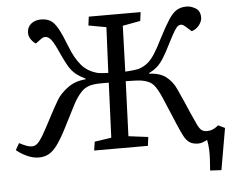

<svg xmlns="http://www.w3.org/2000/svg" viewBox="-57 -776 1218 1004"><g transform="rotate(-5 551.5 -274.0)"><path d="M518 -347Q503 -347 480 -347Q457 -347 443 -345Q401 -341 374.5 -314Q348 -287 326 -243Q289 -169 263 -119.5Q237 -70 215.5 -41.5Q194 -13 171.5 -1Q149 11 120 11Q89 11 57 -4Q25 -19 3 -38L23 -73Q48 -60 62.5 -55Q77 -50 90 -50Q111 -50 129 -73.5Q147 -97 171 -143Q190 -179 207.5 -212Q225 -245 246 -281Q265 -313 304.5 -342Q344 -371 399 -375V-379Q367 -394 346.5 -411.5Q326 -429 311 -455.5Q296 -482 278 -521Q254 -576 239 -595Q224 -614 207 -614Q197 -614 186 -606L156 -584Q143 -592 131.5 -608Q120 -624 120 -643Q120 -672 140.5 -689.5Q161 -707 193 -707Q223 -707 243 -695Q263 -683 281.5 -650Q300 -617 325 -552Q348 -492 380.5 -453.5Q413 -415 468 -402Q474 -401 490.5 -399.5Q507 -398 520 -398L531 -637L438 -654L444 -700H716L710 -654L617 -637L609 -397Q631 -398 651.5 -400.5Q672 -403 677 -404Q706 -413 726 -429Q746 -445 765 -474Q784 -503 808 -552Q841 -616 863 -649.5Q885 -683 906.5 -695.5Q928 -708 957 -708Q981 -708 1005 -693.5Q1029 -679 1029 -644Q1029 -626 1014.5 -606Q1000 -586 974 -577L941 -606Q930 -616 920 -616Q912 -616 904.5 -611Q897 -606 885 -586.5Q873 -567 851 -524Q828 -477 810.5 -449.5Q793 -422 775.5 -406.5Q758 -391 733 -379V-375Q789 -373 821.5 -347.5Q854 -322 872 -282Q891 -241 904 -211Q917 -181 928 -155Q947 -112 958 -89Q969 -66 980 -58Q991 -50 1008 -50Q1040 -50 1068 -75L1103 -58L1065 160L1006 157Q1012 85 1010.5 50.5Q1009 16 1004 -4Q993 2 981 6.5Q969 11 957 11Q929 11 911.5 -0.5Q894 -12 881 -37.5Q868 -63 851 -103Q841 -127 827 -160.5Q813 -194 792 -243Q771 -292 752 -313.5Q733 -335 694 -342Q686 -344 659.5 -345.5Q633 -347 607 -347L596 -59L699 -46L693 0H411L418 -46L506 -59Z"/></g></svg>

Font: Literata 7pt
Style: Italic
Weight: 400
Italic angle: -2°
Designer: Latin by Veronika Burian and Jose Scaglione. Greek by Irene Vlachou. Cyrillic by Vera Evstafieva
Foundry: TypeTogether
Version: Version 3.002